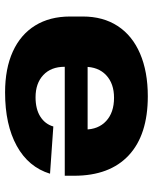

<svg xmlns="http://www.w3.org/2000/svg" viewBox="57 -648 602 756"><g transform="rotate(90 358.0 -270.0)"><path d="M344 11Q250 11 183 -19.5Q116 -50 80.5 -107.5Q45 -165 45 -245V-295Q45 -375 82.5 -432.5Q120 -490 191 -520.5Q262 -551 359 -551Q511 -551 591.5 -476Q672 -401 672 -261V-224H207V-314H516L490 -280V-303Q490 -356 456.5 -387Q423 -418 365 -418Q309 -418 276 -387Q243 -356 243 -302V-223Q243 -170 275.5 -139.5Q308 -109 363 -109Q410 -109 439.5 -128Q469 -147 478 -179L664 -166Q638 -81 554.5 -35Q471 11 344 11Z"/></g></svg>

Font: Pathway Extreme ExtraBold
Style: Regular
Weight: 800
Designer: Eduardo Rodriguez Tunni
Foundry: Eduardo Rodriguez Tunni
Version: Version 1.001;gftools[0.9.26]